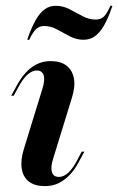

<svg xmlns="http://www.w3.org/2000/svg" viewBox="-20 -643 415 675"><path d="M82.3 -502.4 75.8 -504Q91.1 -547.6 106 -573.4Q121 -599.2 137.9 -610.9Q154.8 -622.6 175.8 -622.6Q201.6 -622.6 224.6 -610.5Q247.6 -598.4 270.2 -586.3Q292.7 -574.2 316.1 -574.2Q333.9 -574.2 344.8 -584.3Q355.6 -594.4 368.5 -623.4L375 -621.8Q360.5 -579 345.6 -553.2Q330.6 -527.4 313.3 -515.3Q296 -503.2 273.4 -503.2Q248.4 -503.2 225.4 -515.3Q202.4 -527.4 180.6 -539.5Q158.9 -551.6 135.5 -551.6Q118.5 -551.6 106.9 -540.7Q95.2 -529.8 82.3 -502.4ZM166.9 -85.5Q157.3 -55.6 162.5 -38.3Q167.7 -21 187.1 -21Q204 -21 220.2 -35.9Q236.3 -50.8 252.4 -81.5L266.9 -109.7H276.6L258.1 -75.8Q245.2 -50 227.4 -30.6Q209.7 -11.3 187.9 0Q166.1 11.3 137.9 11.3Q102.4 11.3 81.9 -4.4Q61.3 -20.2 56.5 -49.6Q51.6 -79 63.7 -118.5L129 -330.6Q138.7 -361.3 133.5 -378.2Q128.2 -395.2 108.9 -395.2Q92.7 -395.2 76.2 -380.2Q59.7 -365.3 43.5 -334.7L28.2 -306.5H19.4L37.9 -340.3Q51.6 -366.1 69 -385.9Q86.3 -405.6 108.5 -416.9Q130.6 -428.2 158.1 -428.2Q193.5 -428.2 214.1 -412.1Q234.7 -396 239.9 -366.9Q245.2 -337.9 232.3 -297.6Z"/></svg>

Font: Playfair 144pt
Style: Bold Italic
Weight: 700
Italic angle: -15.6°
Designer: Claus Eggers Sørensen
Foundry: Claus Eggers Sørensen
Version: Version 2.203